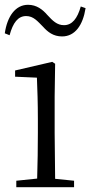

<svg xmlns="http://www.w3.org/2000/svg" viewBox="-24 -781 377 801"><path d="M-4 -642 16 -634C30 -686 51 -714 85 -714C116 -714 133 -692 156 -669C175 -648 198 -629 235 -629C289 -629 322 -676 333 -747L313 -754C299 -704 277 -676 243 -676C214 -676 196 -694 173 -719C154 -741 129 -761 93 -761C40 -761 6 -712 -4 -642ZM130 0H285V-27L206 -35L204 -227V-378L206 -515L194 -523L39 -487V-461L130 -457C132 -407 134 -352 134 -285V-227C134 -173 133 -91 131 -36L44 -27V0Z"/></svg>

Font: Source Han Serif CN Light
Style: Regular
Weight: 300
Designer: Ryoko NISHIZUKA 西塚涼子 (kana & ideographs); Frank Grießhammer (Latin, Greek & Cyrillic); Wenlong ZHANG 张文龙 (bopomofo); San
Foundry: Adobe
Version: Version 2.003;hotconv 1.1.1;makeotfexe 2.6.0